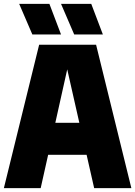

<svg xmlns="http://www.w3.org/2000/svg" viewBox="-24 -971 698 991"><path d="M-4 0 178 -740H472L654 0H462L423 -172H224.5L186 0ZM261.5 -337H385.5L323 -613ZM359 -793 291 -951H447L507 -793ZM143 -793 75 -951H231L291 -793Z"/></svg>

Font: Encode Sans Cnd Black
Style: Regular
Weight: 900
Width: 3
Designer: Multiple Designers
Foundry: Impallari Type
Version: Version 3.002; ttfautohint (v1.8.3) -l 8 -r 50 -G 200 -x 14 